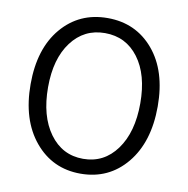

<svg xmlns="http://www.w3.org/2000/svg" viewBox="-83 -826 903 921"><g transform="rotate(10 368.0 -366.0)"><path d="M368.2 12.7Q231.4 12.7 145 -91.3Q58.6 -195.3 58.6 -369.1Q58.6 -542 144.5 -643.6Q230.5 -745.1 368.2 -745.1Q505.9 -745.1 591.8 -643.6Q677.7 -542 677.7 -369.1Q677.7 -195.3 591.8 -91.3Q505.9 12.7 368.2 12.7ZM592.8 -369.1Q592.8 -508.8 531.7 -590.3Q470.7 -671.9 368.2 -671.9Q266.6 -671.9 205.1 -589.8Q143.6 -507.8 143.6 -369.1Q143.6 -228.5 205.1 -144Q266.6 -59.6 368.2 -59.6Q469.7 -59.6 531.2 -144Q592.8 -228.5 592.8 -369.1Z"/></g></svg>

Font: Gen Shin Gothic Normal
Style: Regular
Weight: 300
Designer: [Source Han Sans]
Ryoko NISHIZUKA  (kana & ideographs); Paul D. Hunt (Latin, Greek & Cyrillic); Wenlong ZHANG  (bopomofo
Version: Version 1.002.20150607